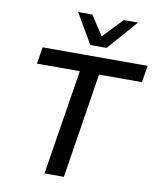

<svg xmlns="http://www.w3.org/2000/svg" viewBox="-99 -1015 904 1093"><g transform="rotate(10 353.0 -469.0)"><path d="M234 0 331 -608H83L99 -705H706L690 -608H442L346 0ZM364 -765 263 -938H345L419 -825L527 -938H609L458 -765Z"/></g></svg>

Font: Nunito Sans 7pt SemiBold
Style: Italic
Weight: 600
Italic angle: -9°
Designer: Vernon Adams
Foundry: Vernon Adams
Version: Version 3.101;gftools[0.9.27]